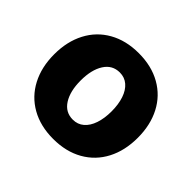

<svg xmlns="http://www.w3.org/2000/svg" viewBox="-134 -697 866 866"><g transform="rotate(45 299.0 -263.5)"><path d="M32.2 -263.7Q32.2 -345.2 64.5 -407Q96.7 -468.8 157 -502.9Q217.3 -537.1 298.8 -537.1Q380.4 -537.1 440.7 -502.9Q501 -468.8 533.2 -407Q565.4 -345.2 565.4 -263.7Q565.4 -182.1 533.2 -120.4Q501 -58.6 440.7 -24.4Q380.4 9.8 298.8 9.8Q217.3 9.8 157 -24.4Q96.7 -58.6 64.5 -120.4Q32.2 -182.1 32.2 -263.7ZM397.5 -264.6Q397.5 -309.1 386 -343.3Q374.5 -377.4 352.5 -396.2Q330.6 -415 299.8 -415Q252.4 -415 226.3 -374Q200.2 -333 200.2 -264.6Q200.2 -196.3 226.3 -155.3Q252.4 -114.3 299.8 -114.3Q330.6 -114.3 352.5 -133.1Q374.5 -151.9 386 -186Q397.5 -220.2 397.5 -264.6Z"/></g></svg>

Font: WEMIX Pretendard ExtraBold
Style: Regular
Weight: 800
Designer: Base glyphs from Inter by Rasmus Andersson; Hangeul glyphs from Noto Sans CJK(Source Han Sans) by Jang Soo-young and Kan
Foundry: Kil Hyung-jin
Version: Version 1.000